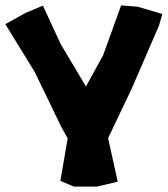

<svg xmlns="http://www.w3.org/2000/svg" viewBox="-22 -529 628 719"><path d="M138.7 -507.8 73.2 -480.5 -2 -438.5 108.4 -258.8 207 -54.7 231.4 -10.7 204.1 148.4 254.9 169.9H339.8L418.9 151.4L382.8 -11.7L471.7 -198.2L573.2 -432.6L585.9 -476.6L493.2 -503.9L431.6 -508.8L364.3 -322.3L299.8 -205.1L205.1 -364.3Z"/></svg>

Font: MaokenAssortedSans-Lite
Style: Lite
Weight: 400
Version: Version 1.400